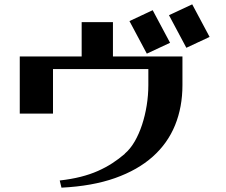

<svg xmlns="http://www.w3.org/2000/svg" viewBox="-20 -804 1040 884"><path d="M865 -784 945 -634 838 -584 758 -734ZM683 -757 763 -607 656 -557 576 -707ZM71 -544H356V-702H500V-544H820V-412Q820 -311 786 -227.5Q752 -144 683 -82.5Q614 -21 509.5 16Q405 53 263 60L255 27Q308 21 351.5 10Q395 -1 431 -17Q467 -33 497 -52.5Q527 -72 555 -96H554Q580 -118 600 -152.5Q620 -187 634 -229.5Q648 -272 655.5 -319Q663 -366 663 -412V-486H224V-281H71Z"/></svg>

Font: Cafe24 ClassicType
Style: Regular
Weight: 400
Designer: Cafe24 thkim, hmlim, mnelim & 4IR
Foundry: Cafe24
Version: Version 1.000